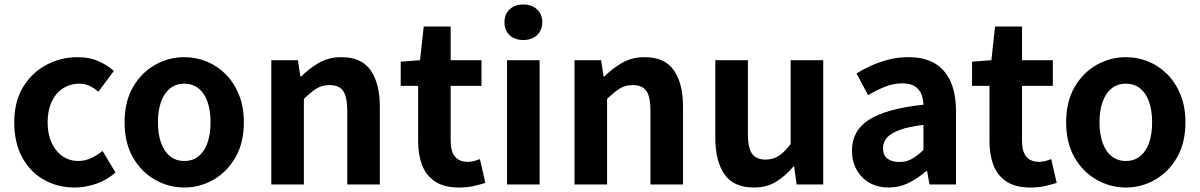

<svg xmlns="http://www.w3.org/2000/svg" viewBox="-20 -831 5405 865"><path d="M316.8 13.8Q239.7 13.8 178 -21.1Q116.3 -55.9 80.2 -121.7Q44.2 -187.5 44.2 -279.9Q44.2 -372.8 83.8 -438.4Q123.4 -503.9 188.8 -538.7Q254.1 -573.5 329.5 -573.5Q382 -573.5 422.1 -556.2Q462.2 -538.8 492.9 -511.4L423.1 -417.6Q402.6 -435.6 381.9 -444.8Q361.2 -454 338.1 -454Q295.4 -454 262.9 -432.3Q230.3 -410.7 212.4 -371.7Q194.5 -332.7 194.5 -279.9Q194.5 -227.4 212.5 -188.2Q230.5 -148.9 261.7 -127.3Q292.9 -105.8 332.7 -105.8Q363.4 -105.8 391 -118.8Q418.7 -131.9 442 -150.9L500.4 -53.9Q460.4 -18.6 411.8 -2.4Q363.2 13.8 316.8 13.8Z M810.3 13.8Q740.3 13.8 678.6 -21.1Q616.9 -55.9 579 -121.7Q541.2 -187.5 541.2 -279.9Q541.2 -372.8 579 -438.4Q616.9 -503.9 678.6 -538.7Q740.3 -573.5 810.3 -573.5Q862.7 -573.5 911.1 -553.9Q959.4 -534.2 997 -496.4Q1034.6 -458.5 1056.6 -404.2Q1078.6 -349.8 1078.6 -279.9Q1078.6 -187.5 1040.6 -121.7Q1002.7 -55.9 941.5 -21.1Q880.3 13.8 810.3 13.8ZM810.3 -105.8Q848.3 -105.8 874.9 -127.3Q901.5 -148.9 915 -188.2Q928.5 -227.4 928.5 -279.9Q928.5 -332.7 915 -371.7Q901.5 -410.7 874.9 -432.3Q848.3 -454 810.3 -454Q772.2 -454 745.7 -432.3Q719.1 -410.7 705.3 -371.7Q691.5 -332.7 691.5 -279.9Q691.5 -227.4 705.3 -188.2Q719.1 -148.9 745.7 -127.3Q772.2 -105.8 810.3 -105.8Z M1202.3 0V-559.8H1322L1333.4 -485.9H1336.2Q1372.5 -522.2 1416.7 -547.9Q1460.9 -573.5 1518.2 -573.5Q1608.6 -573.5 1649.9 -514.3Q1691.2 -455 1691.2 -349.1V0H1544.5V-330.9Q1544.5 -396 1525.5 -421.9Q1506.5 -447.7 1465.1 -447.7Q1430.9 -447.7 1405.6 -431.9Q1380.3 -416 1349 -385.1V0Z M2047.9 13.8Q1981.7 13.8 1941.1 -12.6Q1900.4 -39 1882.1 -86Q1863.8 -133 1863.8 -195.4V-444.1H1785.3V-553.2L1872.4 -559.8L1888.9 -711.4H2010.4V-559.8H2149.2V-444.1H2010.4V-195.8Q2010.4 -148 2030.1 -124.9Q2049.8 -101.9 2086.8 -101.9Q2101 -101.9 2116.1 -105.7Q2131.2 -109.6 2142.1 -114.2L2166.6 -7Q2144.3 0.2 2114.8 7Q2085.3 13.8 2047.9 13.8Z M2264.3 0V-559.8H2411V0ZM2337.9 -650.6Q2299.2 -650.6 2276 -672.6Q2252.7 -694.5 2252.7 -731.4Q2252.7 -767.1 2276 -789Q2299.2 -810.8 2337.9 -810.8Q2375.5 -810.8 2399.2 -789Q2423 -767.1 2423 -731.4Q2423 -694.5 2399.2 -672.6Q2375.5 -650.6 2337.9 -650.6Z M2568.3 0V-559.8H2688L2699.4 -485.9H2702.2Q2738.5 -522.2 2782.7 -547.9Q2826.9 -573.5 2884.2 -573.5Q2974.6 -573.5 3015.9 -514.3Q3057.2 -455 3057.2 -349.1V0H2910.5V-330.9Q2910.5 -396 2891.5 -421.9Q2872.5 -447.7 2831.1 -447.7Q2796.9 -447.7 2771.6 -431.9Q2746.3 -416 2715 -385.1V0Z M3376.4 13.8Q3285.3 13.8 3243.9 -45.8Q3202.6 -105.3 3202.6 -210.6V-559.8H3349.4V-228.7Q3349.4 -164.3 3368.3 -138.2Q3387.3 -112 3428.6 -112Q3462.7 -112 3488.4 -128.6Q3514.1 -145.2 3542 -182.1V-559.8H3688.8V0H3568.9L3557.9 -80.6H3554.3Q3518.2 -37.8 3476 -12Q3433.8 13.8 3376.4 13.8Z M3983.4 13.8Q3933.9 13.8 3896.6 -7.9Q3859.4 -29.5 3838.8 -67.2Q3818.2 -105 3818.2 -152.6Q3818.2 -242.2 3894.9 -291.6Q3971.7 -341 4140.3 -359.4Q4139.2 -386.8 4130.1 -408.6Q4121 -430.4 4100.4 -442.9Q4079.8 -455.5 4045.1 -455.5Q4006.3 -455.5 3968.3 -440.5Q3930.3 -425.6 3891 -402.4L3838.7 -500.1Q3872.1 -520.7 3909.2 -537.1Q3946.3 -553.4 3987.3 -563.5Q4028.3 -573.5 4072.1 -573.5Q4143.4 -573.5 4191 -545.7Q4238.6 -517.8 4262.9 -463Q4287.1 -408.3 4287.1 -327V0H4167.4L4156.9 -59.9H4152.4Q4116.3 -28.4 4074 -7.3Q4031.8 13.8 3983.4 13.8ZM4031.7 -101.1Q4063.1 -101.1 4088.6 -115.4Q4114.1 -129.7 4140.3 -155.8V-268.4Q4072.4 -260.3 4032.2 -245.2Q3992 -230.1 3975.1 -209.7Q3958.1 -189.3 3958.1 -163.8Q3958.1 -130.8 3978.7 -116Q3999.3 -101.1 4031.7 -101.1Z M4621.9 13.8Q4555.7 13.8 4515.1 -12.6Q4474.4 -39 4456.1 -86Q4437.8 -133 4437.8 -195.4V-444.1H4359.3V-553.2L4446.4 -559.8L4462.9 -711.4H4584.4V-559.8H4723.2V-444.1H4584.4V-195.8Q4584.4 -148 4604.1 -124.9Q4623.8 -101.9 4660.8 -101.9Q4675 -101.9 4690.1 -105.7Q4705.2 -109.6 4716.1 -114.2L4740.6 -7Q4718.3 0.2 4688.8 7Q4659.3 13.8 4621.9 13.8Z M5052.3 13.8Q4982.3 13.8 4920.6 -21.1Q4858.9 -55.9 4821 -121.7Q4783.2 -187.5 4783.2 -279.9Q4783.2 -372.8 4821 -438.4Q4858.9 -503.9 4920.6 -538.7Q4982.3 -573.5 5052.3 -573.5Q5104.7 -573.5 5153.1 -553.9Q5201.4 -534.2 5239 -496.4Q5276.6 -458.5 5298.6 -404.2Q5320.6 -349.8 5320.6 -279.9Q5320.6 -187.5 5282.6 -121.7Q5244.7 -55.9 5183.5 -21.1Q5122.3 13.8 5052.3 13.8ZM5052.3 -105.8Q5090.3 -105.8 5116.9 -127.3Q5143.5 -148.9 5157 -188.2Q5170.5 -227.4 5170.5 -279.9Q5170.5 -332.7 5157 -371.7Q5143.5 -410.7 5116.9 -432.3Q5090.3 -454 5052.3 -454Q5014.2 -454 4987.7 -432.3Q4961.1 -410.7 4947.3 -371.7Q4933.5 -332.7 4933.5 -279.9Q4933.5 -227.4 4947.3 -188.2Q4961.1 -148.9 4987.7 -127.3Q5014.2 -105.8 5052.3 -105.8Z"/></svg>

Font: Noto Sans JP
Style: Regular
Weight: 100
Designer: Ryoko NISHIZUKA 西塚涼子 (kana, bopomofo & ideographs); Paul D. Hunt (Latin, Greek & Cyrillic); Sandoll Communications 산돌커뮤니
Foundry: Adobe
Version: Version 2.004;hotconv 1.0.118;makeotfexe 2.5.65603